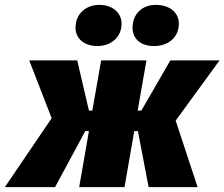

<svg xmlns="http://www.w3.org/2000/svg" viewBox="-66 -768 921 788"><path d="M-46 0H160L284 -230H299L259 0H445L485 -230H500L544 0H745L655 -273L835 -520H633L514 -314H499L535 -520H349L313 -314H299L251 -520H54L146 -283ZM334 -579C387 -579 433 -613 433 -671C433 -717 394 -748 342 -748C286 -748 244 -711 244 -654C244 -610 279 -579 334 -579ZM566 -579C623 -579 668 -613 668 -671C668 -717 630 -748 573 -748C518 -748 478 -711 478 -654C478 -609 511 -579 566 -579Z"/></svg>

Font: Fixel Display Black
Style: Italic
Weight: 900
Italic angle: -10°
Designer: AlfaBravo + MacPaw
Foundry: Kyrylo Tkachov, Marchela Mozhyna, Serhii Makarenko, Maria Weinstein, Zakhar Kryvoshyya
Version: Version 1.210;Glyphs 3.2 (3217)